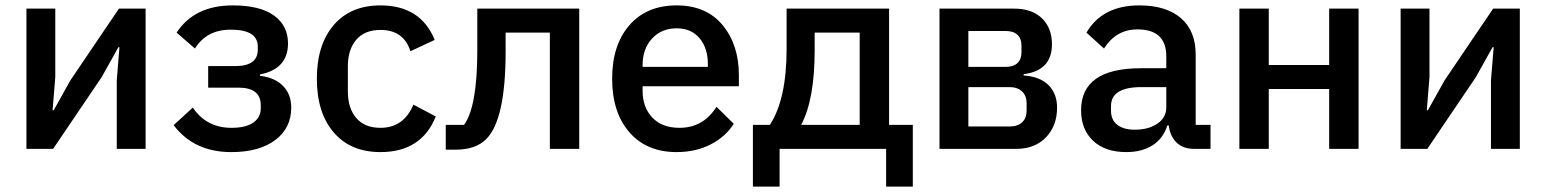

<svg xmlns="http://www.w3.org/2000/svg" viewBox="-20 -552 5734 712"><path d="M78 0V-520H185V-266L175 -143H179L241 -254L421 -520H520V0H413V-254L423 -377H419L357 -266L177 0Z M838 12Q699 12 624 -88L695 -153Q746 -78 838 -78Q892 -78 919.5 -97.5Q947 -117 947 -150V-162Q947 -227 864 -227H752V-307H853Q936 -307 936 -368V-379Q936 -442 836 -442Q746 -442 703 -372L635 -431Q701 -532 843 -532Q944 -532 996 -494.5Q1048 -457 1048 -391Q1048 -296 944 -276V-271Q1000 -264 1030 -233Q1060 -202 1060 -153Q1060 -77 1000.5 -32.5Q941 12 838 12Z M1391 12Q1280 12 1217.5 -61Q1155 -134 1155 -260Q1155 -386 1217.5 -459Q1280 -532 1391 -532Q1540 -532 1592 -404L1502 -362Q1477 -441 1391 -441Q1332 -441 1301 -404.5Q1270 -368 1270 -306V-213Q1270 -151 1301 -114.5Q1332 -78 1391 -78Q1477 -78 1513 -164L1596 -120Q1543 12 1391 12Z M1633 3V-89H1701Q1750 -157 1750 -365V-520H2128V0H2019V-431H1855V-360Q1855 -108 1783 -36Q1744 3 1670 3Z M2489 12Q2378 12 2314 -61.5Q2250 -135 2250 -260Q2250 -385 2314 -458.5Q2378 -532 2489 -532Q2599 -532 2659.5 -459Q2720 -386 2720 -273V-232H2363V-215Q2363 -154 2399 -116Q2435 -78 2500 -78Q2588 -78 2637 -156L2701 -93Q2671 -45 2615.5 -16.5Q2560 12 2489 12ZM2489 -447Q2433 -447 2398 -409Q2363 -371 2363 -311V-304H2605V-314Q2605 -374 2574 -410.5Q2543 -447 2489 -447Z M2772 140V-89H2835Q2897 -184 2897 -371V-520H3277V-89H3365V140H3266V0H2871V140ZM2951 -89H3168V-431H3001V-365Q3001 -183 2951 -89Z M3464 0V-520H3741Q3807 -520 3844 -484Q3881 -448 3881 -388Q3881 -290 3776 -277V-272Q3837 -268 3868.5 -236Q3900 -204 3900 -153Q3900 -86 3859 -43Q3818 0 3749 0ZM3571 -83H3724Q3754 -83 3770.5 -98.5Q3787 -114 3787 -142V-169Q3787 -197 3770 -213Q3753 -229 3724 -229H3571ZM3571 -304H3710Q3738 -304 3753 -318Q3768 -332 3768 -358V-383Q3768 -409 3753 -423Q3738 -437 3710 -437H3571Z M4469 0H4408Q4367 0 4343 -23.5Q4319 -47 4314 -87H4309Q4294 -39 4254.5 -13.5Q4215 12 4157 12Q4078 12 4033.5 -30Q3989 -72 3989 -143Q3989 -299 4211 -299H4305V-343Q4305 -443 4198 -443Q4119 -443 4074 -372L4009 -431Q4068 -532 4205 -532Q4305 -532 4359.5 -484.5Q4414 -437 4414 -350V-89H4469ZM4188 -71Q4239 -71 4272 -93.5Q4305 -116 4305 -154V-229H4213Q4100 -229 4100 -159V-141Q4100 -107 4123.5 -89Q4147 -71 4188 -71Z M4576 0V-520H4685V-311H4909V-520H5018V0H4909V-222H4685V0Z M5174 0V-520H5281V-266L5271 -143H5275L5337 -254L5517 -520H5616V0H5509V-254L5519 -377H5515L5453 -266L5273 0Z"/></svg>

Font: IBM Plex Sans Medm
Style: Regular
Weight: 500
Designer: Mike Abbink, Paul van der Laan, Pieter van Rosmalen
Foundry: Bold Monday
Version: Version 3.005